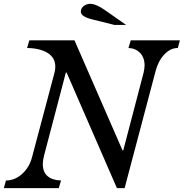

<svg xmlns="http://www.w3.org/2000/svg" viewBox="-29 -980 957 1000"><path d="M620 0H580L318 -602H314L200 -168Q194 -144 194 -125Q194 -84 219 -62.5Q244 -41 289 -40L277 0H-9L2 -40Q48 -40 85.5 -73.5Q123 -107 137 -158L255 -602Q259 -617 259 -633Q259 -679 219.5 -704Q180 -729 112 -730L124 -770H359L609 -197H613L719 -602Q724 -624 724 -639Q724 -681 700 -705Q676 -729 640 -730L652 -770H908L897 -730Q859 -730 827.5 -697Q796 -664 782 -612ZM628 -850H568L455 -878Q392 -893 392 -919Q392 -937 407 -948.5Q422 -960 440 -960Q472 -960 518 -927Z"/></svg>

Font: Libre Baskerville
Style: Italic
Weight: 400
Italic angle: -15°
Designer: Pablo Impallari, Rodrigo Fuenzalida
Foundry: Pablo Impallari, Rodrigo Fuenzalida
Version: Version 1.051;Glyphs 3.2.3 (3260)